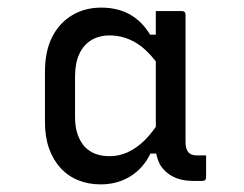

<svg xmlns="http://www.w3.org/2000/svg" viewBox="-20 -779 640 504"><path d="M244 -295Q212 -295 185 -306Q158 -317 138.5 -338.5Q119 -360 108.5 -390Q98 -420 98 -459V-590Q98 -644 116.5 -681Q135 -718 168.5 -738.5Q202 -759 246 -759Q289 -759 321 -741Q353 -723 374 -688H389V-750H457Q462 -750 464.5 -747.5Q467 -745 467 -740V-406Q467 -389 474 -380Q481 -371 497 -371H521V-314Q521 -309 518.5 -306.5Q516 -304 511 -304H489Q456 -304 434 -315.5Q412 -327 400 -347Q393 -361 390 -376H375Q356 -337 322 -316Q288 -295 244 -295ZM389 -618Q364 -650 338 -666Q305 -686 268 -686Q240 -686 219.5 -673.5Q199 -661 188 -637Q177 -613 177 -578V-471Q177 -445 184 -425.5Q191 -406 203 -393Q215 -381 231 -375Q247 -369 268 -369Q292 -369 314.5 -379Q337 -389 359 -410Q374 -425 389 -446Z"/></svg>

Font: Code D OnePiece
Style: Regular
Weight: 400
Version: Version 1.085; ttfautohint (v1.8.4.7-5d5b);Nerd Fonts 3.0.2